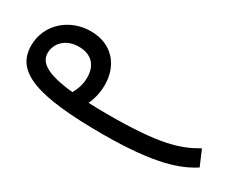

<svg xmlns="http://www.w3.org/2000/svg" viewBox="-55 -561 1014 811"><g transform="rotate(30 452.0 -155.0)"><path d="M468 21C724 21 827 -19 894 -62L862 -137C782 -90 697 -62 442 -62C409 -62 379 -63 351 -64C365 -93 373 -127 373 -163C373 -255 317 -331 208 -331C109 -331 20 -259 20 -153C20 -26 145 21 468 21ZM96 -161C96 -205 132 -249 198 -249C255 -249 293 -217 293 -153C293 -130 289 -104 269 -69C134 -83 96 -116 96 -161Z"/></g></svg>

Font: Noto Sans Arabic UI
Style: Regular
Weight: 400
Designer: Monotype Design Team, Nadine Chahine and Nizar Qandah
Foundry: Monotype Imaging Inc.
Version: Version 2.010